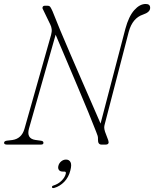

<svg xmlns="http://www.w3.org/2000/svg" viewBox="-24 -729 777 968"><path d="M122 -80.5Q108.5 -30.5 154 -23.5L183 -19.5Q195.5 -18 195 -8.5Q195 0 182 0H11.5Q-3.5 0 -3.5 -9Q-3 -18.5 12 -20L38 -23Q85.5 -30 99.5 -80L233.5 -553Q238 -569 236.5 -582Q235 -595 229.5 -605.5L193 -681Q188.5 -688 191.2 -694Q194 -700 201.5 -700H216.5Q225.5 -700 230 -693.2Q234.5 -686.5 241 -672Q256 -633 279.5 -576.8Q303 -520.5 331 -455.8Q359 -391 387.2 -326Q415.5 -261 440.5 -203.8Q465.5 -146.5 483 -106L608 -583.5Q625 -646.5 652.8 -677.8Q680.5 -709 710.5 -709Q733.5 -709 733 -689Q733 -667.5 697 -655.5Q644 -638 625 -568.5L504 -102.5Q501.5 -94 501.5 -86Q501.5 -78 505.5 -65L521.5 -22.5Q529.5 0 508 0H488Q469.5 0 470 -24.5Q470.5 -36 468.5 -43.5Q466.5 -51 461 -64Q445.5 -104.5 420.8 -164.5Q396 -224.5 367 -293.2Q338 -362 309.2 -429.8Q280.5 -497.5 256.5 -554ZM292.5 136Q278.5 136 272.8 127.5Q267 119 270.5 106.5Q274 93 285 84.2Q296 75.5 309 75.5Q324.5 75.5 331.5 88.5Q338.5 101.5 330.5 131Q322 165 299.8 187.8Q277.5 210.5 249.5 218.5Q239.5 221 238 215Q237.5 208 246.5 206Q270 198.5 286.5 182Q303 165.5 307.5 147.5Q310.5 136 300.5 136Z"/></svg>

Font: Fraunces 72pt Soft Thin
Style: Italic
Weight: 100
Italic angle: -16°
Version: Version 1.000;[0bf87f6ff]